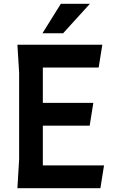

<svg xmlns="http://www.w3.org/2000/svg" viewBox="-20 -984 601 1004"><path d="M524 -119 505 0H71L80 -150V-605L71 -750H515L496 -631H204V-446H468L449 -327H204V-119ZM450 -964 310 -810H202L298 -964Z"/></svg>

Font: Farro Medium
Style: Regular
Weight: 500
Designer: Aceler Chua
Foundry: Grayscale Limited
Version: Version 1.101